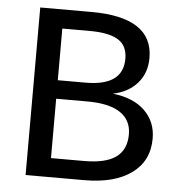

<svg xmlns="http://www.w3.org/2000/svg" viewBox="-49 -706 698 752"><g transform="rotate(5 300.0 -329.5)"><path d="M562.5 -185.5Q562.5 -97.7 495.6 -48.8Q428.7 0 309.6 0H79.1V-658.7H280.3Q522.5 -658.7 522.5 -499Q522.5 -439.5 487.3 -399.4Q452.1 -359.4 391.6 -347.2Q473.1 -338.4 517.8 -294.9Q562.5 -251.5 562.5 -185.5ZM428.7 -487.3Q428.7 -539.6 391.8 -561.8Q355 -584 281.2 -584H172.4V-380.9H282.2Q428.7 -380.9 428.7 -487.3ZM468.3 -193.8Q468.3 -249.5 424.8 -278.8Q381.3 -308.1 295.4 -308.1H172.4V-74.7H302.2Q387.7 -74.7 428 -104.2Q468.3 -133.8 468.3 -193.8Z"/></g></svg>

Font: Liberation Mono
Style: Regular
Weight: 400
Monospace: yes
Designer: Steve Matteson
Foundry: Ascender Corporation
Version: Version 2.1.5